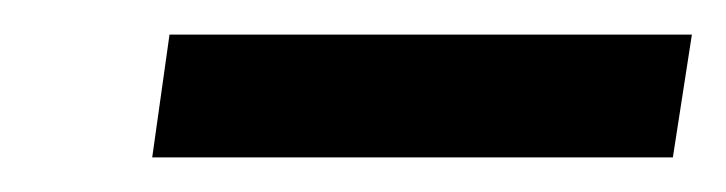

<svg xmlns="http://www.w3.org/2000/svg" viewBox="-20 -731 420 111"><path d="M380 -711H78L68 -640H369Z"/></svg>

Font: United Sans Medium
Style: Italic
Weight: 500
Italic angle: -8°
Designer: Pablo Impallari, Rodrigo Fuenzalida (Modified by Dan O. Williams)
Version: Version 1.000;PS 001.000;hotconv 1.0.88;makeotf.lib2.5.64775